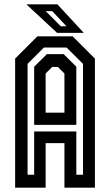

<svg xmlns="http://www.w3.org/2000/svg" viewBox="-20 -868 509 888"><path d="M50 0V-597L153 -700H316L419 -597V0H278V-206H191V0ZM107.5 -60H138V-260H333V-60H364V-572.5L288 -648H183L107.5 -572.5ZM138 -290.5V-559.5L197 -617.5H274.5L333 -559.5V-290.5ZM191 -347H278V-528L247.5 -558.5H221.5L191 -528ZM367.5 -716H244L102 -848H245.5ZM287.5 -746.5 221.5 -816.5H191.5L261 -746.5Z"/></svg>

Font: Tourney Condensed SemiBold
Style: Regular
Weight: 600
Width: 3
Designer: Tyler Finck
Foundry: Etcetera Type Co
Version: Version 1.010; ttfautohint (v1.8.3)